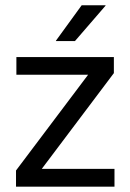

<svg xmlns="http://www.w3.org/2000/svg" viewBox="-20 -703 491 723"><path d="M411.1 -67.1V0H40.3V-61L311.8 -421.6H41.7V-488.2H408.8V-427.7L137.3 -67.1ZM287.5 -683.1H377.5V-681.7L262.3 -548.4H190.6V-549.7Z"/></svg>

Font: Anek Latin Medium
Style: Regular
Weight: 500
Designer: Yesha Goshar
Foundry: Ek Type
Version: Version 1.003